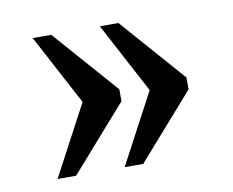

<svg xmlns="http://www.w3.org/2000/svg" viewBox="-52 -525 619 510"><g transform="rotate(-10 257.0 -270.0)"><path d="M246 -80 347 -270 246 -460H296L449 -286V-254L296 -80ZM65 -80 166 -270 65 -460H115L268 -286V-254L115 -80Z"/></g></svg>

Font: Noto Serif Myanmar
Style: Regular
Weight: 400
Designer: Ben Mitchell and the Monotype Design Team
Foundry: Monotype Imaging Inc.
Version: Version 2.106